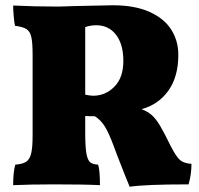

<svg xmlns="http://www.w3.org/2000/svg" viewBox="-20 -701 758 730"><path d="M708 -78Q708 -38 697 0Q533 0 473 9Q463 -14 426 -109L413 -144Q394 -195 379 -219.5Q364 -244 341 -259Q317 -259 304 -260V-197Q304 -143 308.5 -117.5Q313 -92 323 -84Q333 -76 353 -75Q360 -55 360 3Q303 0 185 0Q99 0 30 3Q30 -45 38 -75Q66 -77 79.5 -86Q93 -95 98.5 -117.5Q104 -140 104 -187V-493Q104 -539 99 -560.5Q94 -582 80.5 -590.5Q67 -599 37 -603Q34 -616 32 -640.5Q30 -665 30 -680Q110 -676 202 -676L266 -678Q389 -681 409 -681Q492 -681 548 -656Q604 -631 631 -588.5Q658 -546 658 -493Q658 -409 620 -356Q582 -303 518 -286Q542 -277 557.5 -263Q573 -249 588.5 -223Q604 -197 630 -144Q650 -105 664.5 -92.5Q679 -80 708 -78ZM449 -469Q449 -533 421 -569Q393 -605 346 -605Q324 -605 304 -598V-341Q324 -337 334 -337Q381 -337 415 -371.5Q449 -406 449 -469Z"/></svg>

Font: Vollkorn SC Black
Style: Regular
Weight: 900
Designer: Friedrich Althausen
Foundry: Friedrich Althausen
Version: Version 4.015